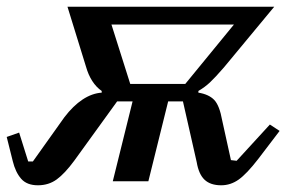

<svg xmlns="http://www.w3.org/2000/svg" viewBox="-36 -540 855 572"><path d="M77 12Q44 12 27 -7.5Q10 -27 2 -60L-16 -132L21 -145L48 -59H62L156 -191Q182 -225 210 -243.5Q238 -262 267 -264V-269Q251 -280 239 -298.5Q227 -317 220 -342L165 -520H781L631 -339Q605 -309 589.5 -294.5Q574 -280 555 -269V-264Q586 -259 602 -242.5Q618 -226 626 -181L652 -63L669 -61L768 -169L797 -150L733 -66Q699 -22 675 -5Q651 12 623 12Q591 12 573.5 -4.5Q556 -21 550 -57L509 -238H465L406 0H300L359 -238H313L185 -61Q157 -23 133 -5.5Q109 12 77 12ZM516 -290 661 -467H296L352 -290Z"/></svg>

Font: IBM Plex Serif Medm
Style: Italic
Weight: 500
Italic angle: -14°
Designer: Mike Abbink, Paul van der Laan, Pieter van Rosmalen
Foundry: Bold Monday
Version: Version 3.001